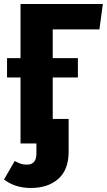

<svg xmlns="http://www.w3.org/2000/svg" viewBox="-39 -713 531 954"><path d="M223 -567V-424H348V-328H223V-122H302V41Q302 130 251 175.5Q200 221 114 221Q36 221 -19 179L34 87Q53 97 65 101Q77 105 95 105Q142 105 142 50V0H63V-328H-4V-424H63V-693H472L455 -567Z"/></svg>

Font: Fira Sans Condensed
Style: Bold
Weight: 700
Width: 3
Designer: bBox Type GmbH & Carrois Corporate GbR & Edenspiekermann AG
Foundry: bBox Type GmbH & Carrois Corporate GbR & Edenspiekermann AG
Version: Version 4.301